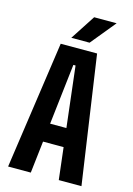

<svg xmlns="http://www.w3.org/2000/svg" viewBox="-122 -866 641 928"><g transform="rotate(15 198.5 -402.0)"><path d="M15 0 107 -639H289L382 0H268.5L203.5 -556H192.5L128.5 0ZM110.5 -160V-252.5H285V-160ZM230 -804.5H342.5L240.5 -680H149Z"/></g></svg>

Font: Anek Tamil Condensed SemiBold
Style: Regular
Weight: 600
Width: 3
Designer: Aadarsh Rajan (Tamil), Yesha Goshar (Latin)
Foundry: Ek Type
Version: Version 1.003